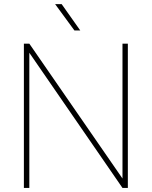

<svg xmlns="http://www.w3.org/2000/svg" viewBox="-20 -926 748 946"><path d="M609.9 0H583.5L124.5 -666V0H97.7V-710.9H124.5L583.5 -46.4V-710.9H609.9ZM375.5 -775.9H346.7L251.5 -905.8H283.7Z"/></svg>

Font: Roboto Thin
Style: Regular
Weight: 250
Designer: Google
Version: Version 2.134; 2016